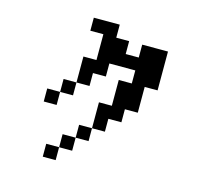

<svg xmlns="http://www.w3.org/2000/svg" viewBox="-126 -914 1252 1194"><g transform="rotate(15 500.0 -317.5)"><path d="M167 -192.4V-276.4H250V-192.4ZM500 -109.4V-26.4H417V-109.4ZM500 -109.4V-276.4H583V-442.4H667V-526.4H500V-442.4H417V-359.4H333V-526.4H417V-692.4H333V-776.4H500V-692.4H583V-609.4H667V-692.4H833V-442.4H750V-276.4H667V-192.4H583V-109.4ZM417 -26.4V57.6H333V-26.4ZM333 57.6V140.6H250V57.6ZM333 -359.4V-276.4H250V-359.4Z"/></g></svg>

Font: KH Dot Dougenzaka 12
Style: Regular
Weight: 400
Designer: Original version for X68000 by Keitarou Hiraki (http://hp.vector.co.jp/authors/VA000874/) / TrueType conversion by Homem
Version: Version 1.00.20150527